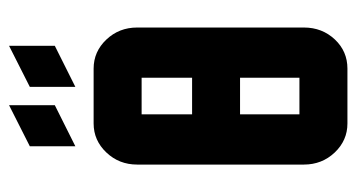

<svg xmlns="http://www.w3.org/2000/svg" viewBox="-200 -580 780 420"><g transform="rotate(-90 190.0 -370.0)"><path d="M210 -694.8 299.8 -740.2V-640.1L210 -595.2ZM80.1 -694.8 169.9 -740.2V-640.1L80.1 -595.2ZM339.8 -460V-95.2Q339.8 -55.2 313.5 -27.3Q287.6 0 250 0H129.9Q92.8 0 66.4 -27.8Q40 -55.7 40 -95.2V-460Q40 -499.5 66.4 -527.3Q92.8 -555.2 129.9 -555.2H250Q287.1 -555.2 313.5 -527.3Q339.8 -499.5 339.8 -460ZM230 -234.9H149.9V-105H230ZM230 -339.8V-450.2H149.9V-339.8Z"/></g></svg>

Font: Horta
Style: Regular
Weight: 600
Width: 3
Version: Version 0.11